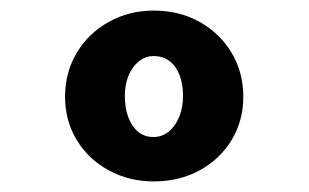

<svg xmlns="http://www.w3.org/2000/svg" viewBox="-20 -736 584 363"><path d="M271 -393Q224 -393 185.5 -414Q147 -435 125 -471.5Q103 -508 103 -553Q103 -599 125 -636Q147 -673 185.5 -694.5Q224 -716 271 -716Q319 -716 357.5 -694.5Q396 -673 418 -636Q440 -599 440 -553Q440 -508 418 -471.5Q396 -435 357.5 -414Q319 -393 271 -393ZM270 -477Q287 -477 299.5 -487.5Q312 -498 319 -515.5Q326 -533 326 -555Q326 -577 319.5 -594Q313 -611 300.5 -620.5Q288 -630 270 -630Q255 -630 242.5 -620Q230 -610 223 -593Q216 -576 216 -555Q216 -532 222.5 -514.5Q229 -497 241 -487Q253 -477 270 -477Z"/></svg>

Font: Lexend Peta
Style: Bold
Weight: 700
Designer: Bonnie Shaver-Troup, Thomas Jockin
Foundry: Lexend
Version: Version 1.007